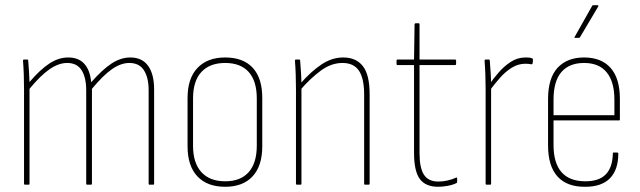

<svg xmlns="http://www.w3.org/2000/svg" viewBox="-20 -707 2449 735"><path d="M76 0Q72 0 72 -4V-368Q72 -396 71 -423.5Q70 -451 68 -475Q68 -479 72 -479H85Q88 -479 88 -475Q90 -455 91 -433.5Q92 -412 93 -393Q133 -440 168.5 -463.5Q204 -487 241 -487Q281 -487 303 -462.5Q325 -438 329 -392Q371 -440 406.5 -463.5Q442 -487 479 -487Q524 -487 547 -455Q570 -423 570 -365V-4Q570 0 566 0H552Q549 0 549 -4V-362Q549 -410 531 -438Q513 -466 475 -466Q443 -466 409 -442.5Q375 -419 332 -367V-4Q332 0 328 0H314Q310 0 310 -4V-362Q310 -410 292.5 -438Q275 -466 237 -466Q205 -466 170.5 -442.5Q136 -419 93 -367V-4Q93 0 90 0Z M842 8Q773 8 735.5 -32Q698 -72 698 -147V-332Q698 -407 736 -447Q774 -487 842 -487Q911 -487 947.5 -447.5Q984 -408 984 -332V-147Q984 -72 947 -32Q910 8 842 8ZM842 -13Q901 -13 932 -48Q963 -83 963 -149V-330Q963 -397 932 -431.5Q901 -466 842 -466Q783 -466 751 -431.5Q719 -397 719 -330V-149Q719 -83 751 -48Q783 -13 842 -13Z M1377 0Q1374 0 1374 -4V-344Q1374 -407 1354 -436.5Q1334 -466 1291 -466Q1248 -466 1208 -436.5Q1168 -407 1130 -363V-387Q1169 -432 1209.5 -459.5Q1250 -487 1294 -487Q1343 -487 1369 -454Q1395 -421 1395 -346V-4Q1395 0 1391 0ZM1117 0Q1113 0 1113 -4V-368Q1113 -395 1112 -423Q1111 -451 1109 -475Q1109 -479 1113 -479H1126Q1129 -479 1129 -475Q1131 -455 1132.5 -426Q1134 -397 1134 -378V-373V-4Q1134 0 1131 0Z M1657 8Q1609 8 1587 -22Q1565 -52 1565 -122V-458H1501Q1498 -458 1498 -462V-475Q1498 -479 1501 -479H1565L1567 -614Q1568 -618 1571 -618H1582Q1586 -618 1586 -614V-479H1722Q1726 -479 1726 -475V-462Q1726 -458 1722 -458H1586V-122Q1586 -64 1603 -38Q1620 -12 1658 -12Q1675 -12 1693 -16Q1711 -20 1726 -27Q1730 -29 1730 -24V-10Q1730 -7 1727 -6Q1713 1 1693.5 4.5Q1674 8 1657 8Z M1843 0Q1839 0 1839 -4V-368Q1839 -396 1838 -423Q1837 -450 1835 -474Q1835 -479 1839 -479H1852Q1855 -479 1855 -475Q1857 -451 1858.5 -425.5Q1860 -400 1860 -381V-372V-4Q1860 0 1857 0ZM1852 -357V-382Q1867 -404 1888 -428.5Q1909 -453 1935 -470Q1961 -487 1992 -487Q2000 -487 2005.5 -486.5Q2011 -486 2016 -484Q2018 -483 2019 -482.5Q2020 -482 2020 -479Q2020 -475 2020 -472Q2020 -469 2019 -466Q2019 -460 2013 -461Q2009 -462 2004 -462.5Q1999 -463 1991 -463Q1964 -463 1939.5 -448Q1915 -433 1893.5 -408.5Q1872 -384 1852 -357Z M2221 8Q2151 9 2114.5 -31Q2078 -71 2078 -151V-327Q2078 -408 2114.5 -447.5Q2151 -487 2216 -487Q2282 -487 2317.5 -447Q2353 -407 2353 -328V-250Q2353 -246 2350 -246H2099V-152Q2099 -83 2129.5 -48Q2160 -13 2221 -13Q2274 -13 2299.5 -40Q2325 -67 2326 -119Q2326 -123 2328 -123H2343Q2346 -123 2347 -120Q2347 -57 2315 -24.5Q2283 8 2221 8ZM2099 -266H2332V-326Q2332 -394 2302.5 -430Q2273 -466 2216 -466Q2159 -466 2129 -431Q2099 -396 2099 -326ZM2182 -562Q2177 -562 2180 -566L2246 -683Q2248 -687 2250 -687H2267Q2270 -687 2270.5 -685.5Q2271 -684 2270 -682L2200 -564Q2199 -562 2195 -562Z"/></svg>

Font: Sofia Sans Condensed Thin
Style: Regular
Weight: 250
Version: Version 4.100